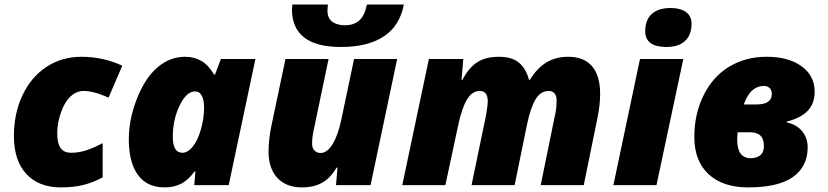

<svg xmlns="http://www.w3.org/2000/svg" viewBox="-20 -812 3629 842"><path d="M247.1 9.8Q149.9 9.8 95.5 -49.1Q41 -107.9 41 -215.8Q41 -314 78.4 -393.8Q115.7 -473.6 183.3 -518.3Q251 -563 336.9 -563Q432.1 -563 516.1 -523.9L456.1 -383.8Q391.1 -413.1 346.2 -413.1Q315.9 -413.1 290 -389.6Q264.2 -366.2 247.6 -319.6Q231 -272.9 231 -228Q231 -183.6 245.6 -162.8Q260.3 -142.1 292 -142.1Q327.1 -142.1 360.1 -153.3Q393.1 -164.6 430.2 -184.1V-34.2Q391.1 -12.7 347.9 -1.5Q304.7 9.8 247.1 9.8Z M779.8 -142.1Q804.2 -142.1 826.4 -170.7Q848.6 -199.2 861.8 -247.1Q875 -294.9 875 -340.8Q875 -372.6 865.2 -391.8Q855.5 -411.1 835 -411.1Q797.9 -411.1 767.8 -349.4Q737.8 -287.6 737.8 -211.9Q737.8 -142.1 779.8 -142.1ZM982.9 0H832L836.9 -60.1H833Q805.7 -22 773.9 -6.1Q742.2 9.8 702.1 9.8Q625 9.8 585 -44.7Q544.9 -99.1 544.9 -201.2Q544.9 -288.6 580.6 -379.4Q616.2 -470.2 670.7 -516.6Q725.1 -563 791 -563Q832 -563 863.3 -544.7Q894.5 -526.4 918.9 -484.9H922.9L948.7 -553.2H1100.1Z M1348.6 -183.1Q1348.6 -161.6 1359.6 -151.4Q1370.6 -141.1 1385.7 -141.1Q1414.6 -141.1 1438.2 -179.4Q1461.9 -217.8 1476.1 -284.2L1532.7 -553.2H1721.7L1605 0H1453.6L1460 -77.1H1456.1Q1429.7 -31.7 1393.3 -11Q1356.9 9.8 1303.7 9.8Q1234.9 9.8 1196.3 -32Q1157.7 -73.7 1157.7 -147Q1157.7 -198.7 1169.9 -258.8L1231.9 -553.2H1420.9L1357.9 -252Q1348.6 -211.9 1348.6 -183.1ZM1475.1 -606Q1260.3 -606 1260.3 -772L1262.2 -792H1418L1416 -767.1Q1416 -731.9 1437.3 -716.6Q1458.5 -701.2 1492.2 -701.2Q1532.7 -701.2 1556.4 -723.1Q1580.1 -745.1 1588.9 -792H1751Q1733.4 -699.2 1663.6 -652.6Q1593.8 -606 1475.1 -606Z M2047.9 0 2111.8 -308.1Q2119.1 -352.1 2119.1 -367.2Q2119.1 -413.1 2084 -413.1Q2050.8 -413.1 2028.6 -376.7Q2006.3 -340.3 1990.7 -269L1933.1 0H1744.1L1860.8 -553.2H2011.7L2003.9 -461.9H2007.8Q2037.6 -517.6 2074.7 -540.3Q2111.8 -563 2168 -563Q2225.1 -563 2256.1 -536.9Q2287.1 -510.7 2299.8 -461.9H2303.7Q2335.4 -513.7 2376.5 -538.3Q2417.5 -563 2471.7 -563Q2540.5 -563 2576.2 -521.7Q2611.8 -480.5 2611.8 -399.9Q2611.8 -352.5 2601.1 -299.8L2540 0H2351.1L2414.1 -308.1Q2420.9 -335.4 2420.9 -373Q2420.9 -392.6 2411.6 -402.8Q2402.3 -413.1 2386.7 -413.1Q2350.6 -413.1 2328.4 -376Q2306.2 -338.9 2291 -265.1L2236.8 0Z M2858.9 0H2669.9L2786.6 -553.2H2976.6ZM2809.6 -674.8Q2809.6 -725.1 2838.6 -751Q2867.7 -776.9 2919.9 -776.9Q2964.4 -776.9 2988.5 -759Q3012.7 -741.2 3012.7 -708Q3012.7 -659.2 2984.4 -632.6Q2956.1 -606 2902.8 -606Q2809.6 -606 2809.6 -674.8Z M3341.8 -563Q3438.5 -563 3495.6 -521.2Q3552.7 -479.5 3552.7 -409.2Q3552.7 -360.8 3524.2 -328.4Q3495.6 -295.9 3430.7 -278.8V-274.9Q3473.6 -266.1 3497.8 -236.3Q3522 -206.5 3522 -166Q3522 -82 3457.8 -36.1Q3393.6 9.8 3260.7 9.8Q3149.9 9.8 3087.4 -48.1Q3024.9 -106 3024.9 -210.9Q3024.9 -312.5 3065.7 -394.5Q3106.4 -476.6 3178.2 -519.8Q3250 -563 3341.8 -563ZM3214.8 -231.9Q3212.9 -214.4 3212.9 -199.2Q3212.9 -118.2 3272.9 -118.2Q3297.9 -118.2 3314 -131.1Q3330.1 -144 3330.1 -171.9Q3330.1 -231.9 3270 -231.9ZM3297.9 -354Q3364.7 -354 3364.7 -399.9Q3364.7 -416.5 3355.2 -425.8Q3345.7 -435.1 3330.1 -435.1Q3302.2 -435.1 3280.5 -417Q3258.8 -398.9 3241.7 -354Z"/></svg>

Font: Open Sans Extrabold
Style: Italic
Weight: 800
Italic angle: -12°
Foundry: Ascender Corporation
Version: Version 1.10